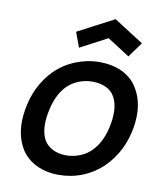

<svg xmlns="http://www.w3.org/2000/svg" viewBox="-90 -876 813 964"><g transform="rotate(10 317.0 -394.0)"><path d="M403 -704 264.5 -631 236.5 -707.5 421 -804 572 -707.5 516.5 -631ZM82.5 -77Q31.5 -160.5 53 -281Q74 -403.5 154 -485.5Q199.5 -530.5 258.8 -554.2Q318 -578 380 -578Q444.5 -578 494.5 -554.5Q544.5 -531 573 -485.5Q625 -403.5 604 -281Q582 -159 501 -77Q454.5 -31.5 396.8 -8Q339 15.5 275 15.5Q212 15.5 161.8 -8.2Q111.5 -32 82.5 -77ZM475 -420Q460.5 -447 430.5 -461Q400.5 -475 361.5 -475Q324 -475 289.8 -461Q255.5 -447 230 -420Q184 -369.5 168.5 -281Q153 -194.5 181 -143.5Q197 -116.5 226.5 -102Q256 -87.5 293.5 -87.5Q331 -87.5 366.5 -102Q402 -116.5 426 -143.5Q472.5 -193 488.5 -281Q504 -370 475 -420Z"/></g></svg>

Font: Russisch Sans SemiBold
Style: Italic
Weight: 600
Width: 4
Italic angle: -10°
Designer: Michael Sharanda (font) & Cristiano Sobral (main changes)
Foundry: Michael Sharanda
Version: Version 2.00;September 8, 2020;FontCreator 13.0.0.2681 64-bi